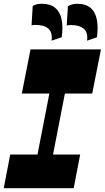

<svg xmlns="http://www.w3.org/2000/svg" viewBox="-20 -990 551 1010"><path d="M148 -27 278 -694.8H359.7L229.7 -27ZM-0.3 0 33.7 -177H401.7L367.7 0ZM94.8 -498 140.5 -730H511L465.2 -498ZM438 -776Q443.5 -819.8 420.2 -839Q397 -858.3 354.2 -858.3Q347.2 -858.3 342 -857.8Q336.7 -857.3 331 -856L337.2 -957Q346.7 -963.5 359 -966.7Q371.2 -970 387 -970Q450.5 -970 475.7 -925.2Q501 -880.5 490 -794ZM251.2 -776Q257.2 -818.5 235 -838.8Q212.7 -859 166.5 -859Q160.5 -859 155.7 -858.5Q151 -858 146 -856.8L152 -958Q169.5 -970.2 199.5 -970.2Q244.2 -970.2 269.6 -949.5Q295 -928.7 303.7 -889.6Q312.5 -850.5 304.7 -794Z"/></svg>

Font: Savate ExtraLight
Style: Italic
Weight: 200
Italic angle: -11°
Designer: Max Esnée
Foundry: Plomb Type
Version: Version 2.000